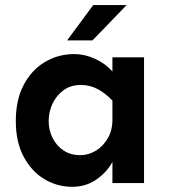

<svg xmlns="http://www.w3.org/2000/svg" viewBox="-20 -718 661 753"><path d="M262.7 14.6Q204.1 14.6 153.8 -15.6Q103.5 -45.9 72.8 -103.5Q42 -161.1 42 -243.2Q42 -326.2 72.8 -384.8Q103.5 -443.4 155.8 -474.6Q208 -505.9 271.5 -505.9Q312.5 -505.9 353 -487.3Q393.6 -468.8 420.9 -437.5V-493.2H544.9V0H420.9V-83Q399.4 -43 358.4 -14.2Q317.4 14.6 262.7 14.6ZM293.9 -109.4Q327.1 -109.4 356 -127Q384.8 -144.5 403.3 -176.8Q421.9 -209 420.9 -252.9V-323.2Q394.5 -351.6 363.8 -368.2Q333 -384.8 296.9 -384.8Q257.8 -384.8 230 -364.7Q202.1 -344.7 186.5 -312.5Q170.9 -280.3 170.9 -243.2Q170.9 -207 186.5 -176.3Q202.1 -145.5 230 -127.4Q257.8 -109.4 293.9 -109.4ZM243.2 -559.6 345.7 -698.2H476.6L342.8 -559.6Z"/></svg>

Font: Sen
Style: Bold
Weight: 700
Designer: Kosal Sen, Philatype
Foundry: Philatype
Version: Version 2.000;gftools[0.9.31]